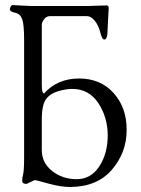

<svg xmlns="http://www.w3.org/2000/svg" viewBox="-20 -724 555 758"><path d="M265.1 -373Q241.2 -373 210.9 -364.3Q180.7 -355.5 166 -337.9Q145 -315.9 145 -252.9V-131.8Q145 -81.1 186 -48.8Q227.1 -16.6 282.7 -16.6Q338.9 -16.6 372.1 -67.4Q405.3 -118.2 405.3 -189.5Q405.3 -260.7 368.2 -316.9Q331.1 -373 265.1 -373ZM67.9 -8.8V-14.2Q67.4 -20 71.3 -35.6Q75.2 -51.3 75.2 -105V-565.9Q75.2 -627.9 67.4 -648.9Q59.6 -669.9 39.1 -673.8Q19 -677.7 19 -688Q19 -692.4 22.5 -698.2Q25.9 -704.1 30.8 -704.1L64 -702.1Q98.1 -700.2 113.8 -700.2H324.2L383.8 -702.1H395L398.9 -703.1Q409.2 -702.6 409.2 -693.8L404.8 -608.9Q404.8 -567.9 392.1 -567.9Q382.8 -567.4 376 -595.7Q369.1 -624 354 -642.1Q338.9 -660.2 324.2 -660.2H176.8Q163.6 -660.2 154.3 -648.4Q145 -636.7 145 -625V-388.2Q145 -356 153.8 -355Q207 -414.1 292 -414.1Q377 -414.1 428.7 -356.4Q480.5 -298.8 480 -210.4Q480 -122.1 421.9 -54.2Q363.8 13.7 256.8 14.2Q219.7 14.2 170.4 0.5Q121.1 -13.2 117.2 -13.2L85 2Q67.9 2 67.9 -8.8Z"/></svg>

Font: EBGaramond
Style: Regular
Weight: 400
Version: Version 000.012g